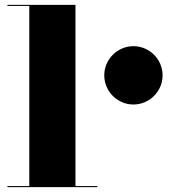

<svg xmlns="http://www.w3.org/2000/svg" viewBox="-20 -770 728 790"><path d="M10.5 -4.5V0H380.5V-4.5H290.5V-750H10.5V-745.5H100.5V-4.5ZM409 -460C409 -394 463 -340 529 -340C595 -340 649 -394 649 -460C649 -526 595 -580 529 -580C463 -580 409 -526 409 -460Z"/></svg>

Font: Bodoni* 36pt Fatface
Style: Regular
Weight: 900
Version: Version 2.3